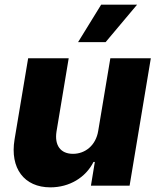

<svg xmlns="http://www.w3.org/2000/svg" viewBox="-20 -795 676 822"><path d="M314.3 -614.7H432.2L566.8 -774.9H413ZM400.6 -235.4C390.6 -171.9 344.1 -136.4 292.6 -136.4C239.3 -136.4 212.7 -172.6 221.9 -231.9L274.1 -545.5H100.5L42.3 -197.8C22 -74.6 83.5 7.1 195.7 7.1C277.3 7.1 346.6 -34.8 380.3 -101.6H386L369.3 0H534.8L625.7 -545.5H452.4Z"/></svg>

Font: TID UI Extra Bold
Style: Italic
Weight: 800
Italic angle: -9.39999°
Designer: The TID Project Authors
Foundry: Bakken & Bæck
Version: Version 1.001;hotconv 1.0.109;makeotfexe 2.5.65596